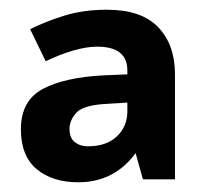

<svg xmlns="http://www.w3.org/2000/svg" viewBox="-20 -742 423 395"><path d="M200 -722Q271 -722 305.5 -686Q340 -650 340 -589V-373H274L259 -427Q215 -367 141 -367Q88 -367 55.5 -394Q23 -421 23 -476Q23 -535 68 -559Q113 -583 194 -587L242 -589V-597Q242 -646 180 -646Q158 -646 130.5 -638Q103 -630 74 -616L42 -682Q74 -698 113 -710Q152 -722 200 -722ZM194 -528Q150 -525 136.5 -509.5Q123 -494 123 -477Q123 -458 134 -449.5Q145 -441 161 -441Q199 -441 220.5 -461.5Q242 -482 242 -513V-531Z"/></svg>

Font: Noto Sans Balinese
Style: Bold
Weight: 700
Designer: Aditya Bayu, David Williams
Foundry: David Williams
Version: Version 2.005; ttfautohint (v1.8.4.7-5d5b)